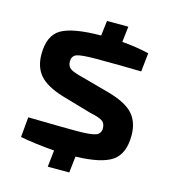

<svg xmlns="http://www.w3.org/2000/svg" viewBox="-129 -897 990 1112"><g transform="rotate(15 366.0 -341.0)"><path d="M683 -189Q683 -79 619.5 -35Q556 9 401 13L390 111H261L272 11Q163 3 67 -15L78 -136Q285 -132 365 -132Q452 -132 482 -142.5Q512 -153 512 -186Q512 -216 492 -229.5Q472 -243 418 -254L239 -306Q141 -336 99 -383.5Q57 -431 57 -509Q57 -622 125.5 -662Q194 -702 363 -703L374 -793H502L491 -699Q578 -692 653 -674L641 -562Q530 -565 371 -565Q286 -565 256.5 -555.5Q227 -546 227 -511Q227 -481 248 -467.5Q269 -454 327 -440L498 -393Q600 -363 641.5 -315Q683 -267 683 -189Z"/></g></svg>

Font: Exo 2 Expanded
Style: Bold
Weight: 700
Width: 7
Designer: Natanael Gama
Version: Version 1.001;PS 001.001;hotconv 1.0.70;makeotf.lib2.5.58329